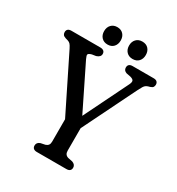

<svg xmlns="http://www.w3.org/2000/svg" viewBox="-198 -975 1014 1099"><g transform="rotate(30 308.5 -425.0)"><path d="M346 -211.9 278.9 -202.3 78.9 -606.3Q69.4 -625.3 62.9 -631.8Q56.5 -638.4 46.2 -641.7L30 -646.4Q16.4 -650.8 11.8 -657.8Q7.1 -664.8 7.1 -674.1Q7.1 -686.6 14.6 -693.3Q22 -700 37.2 -700H227.1Q242.6 -700 250.7 -693.3Q258.7 -686.6 258.7 -674.1Q258.7 -654 231.8 -645.2L205.9 -641.2Q186.5 -635.6 183.7 -628.5Q180.9 -621.5 190.9 -600.8L357.5 -261.9L301.6 -243L477.6 -601.4Q485.8 -618.5 482.2 -627.5Q478.5 -636.5 460.2 -641.4L431.9 -647Q422.3 -650.4 417 -657Q411.7 -663.7 411.7 -674.1Q411.7 -686.6 419.2 -693.3Q426.6 -700 441.5 -700H580.4Q595.8 -700 603 -692.9Q610.2 -685.8 610.2 -674.1Q610.2 -665.6 606 -658.4Q601.7 -651.3 587.5 -646.8L578.6 -644.4Q568.6 -641.4 562.3 -637Q555.9 -632.6 550.1 -623.4Q544.2 -614.2 535.2 -596.3ZM258.7 -262.2H361.4V-95.1Q361.4 -81 367.2 -72.7Q372.9 -64.3 385.1 -60.5L414.8 -54.4Q437.7 -46.1 437.7 -25.9Q437.7 -13.5 430.2 -6.8Q422.7 0 407.9 0H212.2Q197.9 0 190.1 -6.8Q182.4 -13.5 182.4 -25.9Q182.4 -46.7 205 -54.4L234.7 -60.5Q247.2 -64.6 252.9 -72.8Q258.7 -81 258.7 -95.1ZM254.9 -734.8Q229.9 -734.8 214.9 -750.7Q199.9 -766.7 199.9 -792.3Q199.9 -817.9 214.9 -833.8Q229.9 -849.7 254.9 -849.7Q279.9 -849.7 294.7 -833.8Q309.4 -817.9 309.4 -792.3Q309.4 -766.9 294.7 -750.8Q279.9 -734.8 254.9 -734.8ZM420.2 -734.8Q395.1 -734.8 380 -750.7Q364.9 -766.7 364.9 -792.3Q364.9 -817.9 380 -833.8Q395.1 -849.7 420.2 -849.7Q445.8 -849.7 460.6 -833.8Q475.3 -817.9 475.3 -792.3Q475.3 -766.9 460.6 -750.8Q445.8 -734.8 420.2 -734.8Z"/></g></svg>

Font: Fraunces 144pt S100 Black
Style: Regular
Weight: 900
Version: Version 1.000